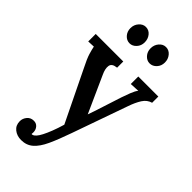

<svg xmlns="http://www.w3.org/2000/svg" viewBox="-308 -816 1158 1158"><g transform="rotate(45 271.5 -236.5)"><path d="M139 271Q103 271 78 251Q53 231 53 196Q53 172 69 153Q85 134 110 134Q132 133 145.5 148.5Q159 164 159 186Q159 189 158.5 192.5Q158 196 158 200Q160 201 165 200Q186 195 208 152Q220 129 233 95.5Q246 62 258 21L101 -302Q73 -357 64 -387Q55 -417 51 -438L5 -436V-500H240V-447H238Q200 -443 196 -417.5Q192 -392 209 -356L314 -123Q328 -161 346 -218.5Q364 -276 385 -339Q393 -363 405 -394Q417 -425 429 -439L368 -436V-500H539V-447Q506 -438 486 -406.5Q466 -375 450 -328L325 26Q296 109 271 163Q246 217 215 244Q184 271 139 271ZM360 -604Q336 -604 318 -624Q300 -644 300 -673Q300 -702 318 -723Q336 -744 361 -744Q387 -744 404.5 -723Q422 -702 422 -673Q422 -644 403.5 -624Q385 -604 360 -604ZM189 -604Q164 -604 146 -624Q128 -644 128 -673Q128 -702 146.5 -723Q165 -744 189 -744Q216 -744 233 -723Q250 -702 250 -673Q250 -644 231.5 -624Q213 -604 189 -604Z"/></g></svg>

Font: Lora SemiBold
Style: Regular
Weight: 600
Designer: Olga Karpushina, Alexei Vanyashin (Cyrillic)
Foundry: Cyreal
Version: Version 3.011; ttfautohint (v1.8.4.7-5d5b)